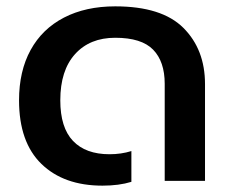

<svg xmlns="http://www.w3.org/2000/svg" viewBox="-20 -570 726 605"><path d="M40 -254Q40 -346 76.5 -412.5Q113 -479 181.5 -514.5Q250 -550 343 -550Q490 -550 558 -482Q626 -414 626 -305V0H499V-306Q499 -376 462.5 -413.5Q426 -451 343 -451Q263 -451 216.5 -399.5Q170 -348 170 -254Q170 -168 210 -126Q250 -84 325 -84Q362 -84 394 -94V3Q355 15 303 15Q181 15 110.5 -53.5Q40 -122 40 -254Z"/></svg>

Font: Prompt Medium
Style: Regular
Weight: 500
Designer: Katatrad Team
Foundry: CadsonDemak
Version: Version 1.000